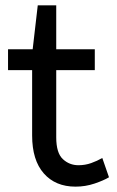

<svg xmlns="http://www.w3.org/2000/svg" viewBox="-20 -685 437 717"><path d="M262 12Q187 12 143.5 -37.5Q100 -87 100 -179V-423H10V-501H102L121 -665H190V-501H334V-423H190V-172Q190 -114 214.5 -91Q239 -68 273 -68Q298 -68 320.5 -76Q343 -84 362 -95L387 -23Q367 -11 333 0.5Q299 12 262 12Z"/></svg>

Font: ABeeZee
Style: Regular
Weight: 400
Designer: Anja Meiners
Foundry: Anja Meiners
Version: Version 1.003; ttfautohint (v1.8.3)